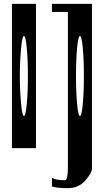

<svg xmlns="http://www.w3.org/2000/svg" viewBox="-20 -770 498 998"><path d="M89.8 -521.5Q83 -449.2 83 -375Q83 -300.8 89.8 -228.5Q95.7 -167 104.5 -167Q113.3 -167 119.1 -228.5Q125 -290 125 -375Q125 -460 119.1 -521.5Q113.3 -583 104.5 -583Q95.7 -583 89.8 -521.5ZM167 -750V0H42V-750ZM410.2 -522.5Q404.3 -583 395.5 -583Q386.7 -583 380.9 -522.5Q375 -460.9 375 -375Q375 -289.1 380.9 -227.5Q386.7 -167 395.5 -167Q404.3 -167 410.2 -227.5Q416 -289.1 416 -375Q416 -460.9 410.2 -522.5ZM458 -750V105.5Q458 128.9 422.9 168.9Q387.7 208 333 208Q275.4 208 250 199.2V154.3Q272.5 167 317.4 167Q333 167 333 97.7V-708H250V-750Z"/></svg>

Font: okolaksMetalik
Style: bold
Weight: 700
Width: 7
Version: Version 0.6